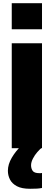

<svg xmlns="http://www.w3.org/2000/svg" viewBox="-20 -877 315 1193"><path d="M53 -695V-857H241V-695ZM53 44V-608H241V44ZM167 296Q115 296 85 280Q55 264 42 238.5Q29 213 29 184Q29 144 53.5 102.5Q78 61 113 28L240 40Q227 51 211.5 68.5Q196 86 184.5 108.5Q173 131 173 150Q173 170 183 184.5Q193 199 225 199Q227 199 231.5 199Q236 199 241 198V291Q226 294 209.5 295Q193 296 167 296Z"/></svg>

Font: Farlight84_Sys_V01
Style: Bold
Weight: 700
Designer: Monotype Design Team, Nadine Chahine and Nizar Qandah
Foundry: Monotype Imaging Inc.
Version: Version 2.004;October 31, 2024;FontCreator 14.0.0.2814 64-bi